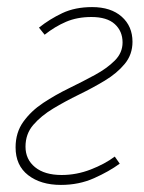

<svg xmlns="http://www.w3.org/2000/svg" viewBox="-20 -510 406 542"><path d="M152 12Q95 12 59.5 -15.5Q24 -43 24 -94Q24 -136 46 -166.5Q68 -197 102 -219.5Q136 -242 175 -261Q214 -280 248 -298.5Q282 -317 304 -339Q326 -361 326 -390Q326 -422 304 -442Q282 -462 238 -462Q198 -462 166.5 -448.5Q135 -435 106 -412L90 -432Q120 -456 156 -473Q192 -490 240 -490Q293 -490 323.5 -463Q354 -436 354 -392Q354 -356 332 -329.5Q310 -303 276 -282.5Q242 -262 203 -243Q164 -224 130 -203.5Q96 -183 74 -157.5Q52 -132 52 -96Q52 -60 79 -38Q106 -16 154 -16Q196 -16 236 -31.5Q276 -47 304 -68L318 -48Q288 -26 245.5 -7Q203 12 152 12Z"/></svg>

Font: Source Sans Variable
Style: Italic
Weight: 200
Italic angle: -11°
Designer: Paul D. Hunt
Foundry: Adobe Systems Incorporated
Version: Version 3.006;hotconv 1.0.111;makeotfexe 2.5.65597